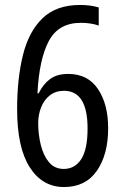

<svg xmlns="http://www.w3.org/2000/svg" viewBox="-20 -744 493 774"><path d="M238 10Q151 10 100 -69.5Q49 -149 49 -304Q49 -427 72.5 -522Q96 -617 151.5 -670.5Q207 -724 303 -724Q345 -724 378 -714V-641Q346 -652 306 -652Q216 -652 177 -579Q138 -506 131 -368H136Q154 -405 182 -425.5Q210 -446 255 -446Q334 -446 375 -385Q416 -324 416 -227Q416 -121 370.5 -55.5Q325 10 238 10ZM237 -63Q282 -63 307.5 -102.5Q333 -142 333 -226Q333 -378 238 -378Q205 -378 181.5 -360Q158 -342 146 -312Q134 -282 134 -248Q134 -202 144.5 -159.5Q155 -117 177.5 -90Q200 -63 237 -63Z"/></svg>

Font: Noto Sans Bengali UI Condensed
Style: Regular
Weight: 400
Width: 3
Designer: Jelle Bosma - Monotype Design Team
Foundry: Monotype Imaging Inc.
Version: Version 2.003; ttfautohint (v1.8.4.7-5d5b)